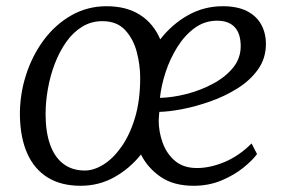

<svg xmlns="http://www.w3.org/2000/svg" viewBox="-20 -587 916 617"><path d="M239 10Q176.5 10 133.5 -16.5Q90.5 -43 68 -93Q45.5 -143 44 -214Q43 -281 63 -344.2Q83 -407.5 120.2 -457.8Q157.5 -508 209 -537.5Q260.5 -567 322.5 -567Q386 -567 429.5 -539.5Q473 -512 495 -460.5Q532.5 -509 584 -538Q635.5 -567 696 -567Q743 -567 773.8 -551.2Q804.5 -535.5 819.5 -508Q834.5 -480.5 834.5 -446Q834.5 -399.5 809.2 -364Q784 -328.5 743.2 -303Q702.5 -277.5 655.5 -261Q608.5 -244.5 565.2 -236.2Q522 -228 492 -227.5Q491.5 -221 490.8 -213.8Q490 -206.5 490 -199.5Q490 -164 502.5 -128.8Q515 -93.5 542.2 -70.2Q569.5 -47 613 -47Q654.5 -47 700.8 -66Q747 -85 788.5 -126L806 -92Q792 -72.5 762.5 -48.5Q733 -24.5 692 -7.2Q651 10 602.5 10Q537.5 10 496 -18.8Q454.5 -47.5 433 -90.5Q396.5 -45 347.2 -17.5Q298 10 239 10ZM252.5 -39Q281.5 -39 312.5 -58.2Q343.5 -77.5 370.2 -115.2Q397 -153 413.8 -208.5Q430.5 -264 430.5 -337Q430.5 -378 419.5 -420Q408.5 -462 382 -490.5Q355.5 -519 309 -519Q273 -519 243.8 -501Q214.5 -483 192.8 -452Q171 -421 156.2 -382.5Q141.5 -344 134 -302Q126.5 -260 126.5 -220.5Q126.5 -163.5 140.8 -123Q155 -82.5 183.2 -60.8Q211.5 -39 252.5 -39ZM494 -272.5Q534.5 -273.5 579.5 -285Q624.5 -296.5 664.2 -317.8Q704 -339 728.8 -369.2Q753.5 -399.5 753.5 -438.5Q753.5 -479.5 734 -500Q714.5 -520.5 678 -520.5Q637.5 -520.5 605.2 -496.8Q573 -473 549.5 -435.2Q526 -397.5 512 -354.5Q498 -311.5 494 -272.5Z"/></svg>

Font: Merriweather Light
Style: Italic
Weight: 300
Italic angle: -7.8°
Designer: Eben Sorkin
Foundry: Eben Sorkin
Version: Version 2.101